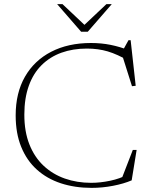

<svg xmlns="http://www.w3.org/2000/svg" viewBox="-20 -901 731 931"><path d="M422 -14.5Q465.5 -14.5 513.8 -24.5Q562 -34.5 599.5 -55L564 -19L624 -174H642.5L618.5 -26.5Q580 -10 528 0Q476 10 424 10Q343 10 275.2 -12.2Q207.5 -34.5 158.5 -78.8Q109.5 -123 82.8 -188.8Q56 -254.5 56 -341.5Q56 -450.5 101 -529Q146 -607.5 228.2 -650Q310.5 -692.5 421 -692.5Q471 -692.5 516 -683.5Q561 -674.5 606 -657L577 -659L603 -706H613.5L638 -485L620 -483L567 -650.5L606.5 -604.5Q549 -638 502.2 -651.8Q455.5 -665.5 401.5 -665.5Q333.5 -665.5 278 -645.5Q222.5 -625.5 182 -585.5Q141.5 -545.5 119.8 -485.2Q98 -425 98 -345Q98 -263 122.5 -201Q147 -139 191.2 -97.5Q235.5 -56 294.5 -35.2Q353.5 -14.5 422 -14.5ZM398 -772.5H381L496 -881H522L405.5 -747H373.5L257 -881H283Z"/></svg>

Font: Newsreader ExtraLight
Style: Regular
Weight: 250
Designer: Hugues Gentile
Foundry: Production Type
Version: Version 1.003